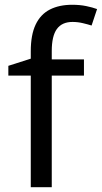

<svg xmlns="http://www.w3.org/2000/svg" viewBox="-20 -785 427 805"><path d="M332 -468H197V0H109V-468H15V-509L109 -539V-570Q109 -639 129.5 -682Q150 -725 189 -745Q228 -765 283 -765Q315 -765 341.5 -759.5Q368 -754 387 -747L364 -678Q348 -683 327 -688Q306 -693 284 -693Q240 -693 218.5 -663.5Q197 -634 197 -571V-536H332Z"/></svg>

Font: Noto Sans Sundanese
Style: Regular
Weight: 400
Designer: Monotype Design Team (Regular), Sérgio L. Martins (other weights)
Foundry: Monotype Imaging Inc.
Version: Version 2.003